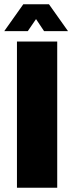

<svg xmlns="http://www.w3.org/2000/svg" viewBox="-49 -886 341 906"><path d="M31 -690H221V0H31ZM61 -866H182L272 -739H159L121 -796L82 -739H-29Z"/></svg>

Font: Decalotype Black
Style: Regular
Weight: 900
Designer: Alfredo Marco Pradil
Foundry: Alfredo Marco Pradil
Version: Version 1.0